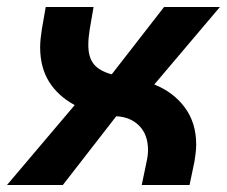

<svg xmlns="http://www.w3.org/2000/svg" viewBox="-30 -530 650 550"><path d="M-10 0 184 -229Q136 -255 110.5 -296Q85 -337 85 -395Q85 -407 86.5 -420.5Q88 -434 90 -447L101 -510H238L227 -446Q225 -433 224 -422.5Q223 -412 223 -401Q223 -366 238.5 -346.5Q254 -327 290 -317L440 -510H600L412 -288Q467 -266 499.5 -222Q532 -178 532 -116Q532 -104 530.5 -92Q529 -80 527 -67L513 0H376L390 -67Q392 -76 393 -84.5Q394 -93 394 -100Q394 -144 369 -169.5Q344 -195 303 -197L150 0Z"/></svg>

Font: MuseoModerno Thin SemiBold
Style: Italic
Weight: 600
Italic angle: -9°
Version: Version 1.003